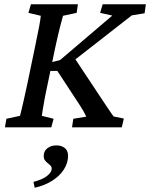

<svg xmlns="http://www.w3.org/2000/svg" viewBox="-20 -593 699 894"><path d="M315.4 0 321.3 -40 381.8 -49.8Q377 -60.5 370.6 -71.8Q364.3 -83 354.5 -98.6L247.1 -262.7H202.1L210.9 -300.8L259.8 -313.5L502.9 -520.5L446.3 -533.2L458 -573.2H659.2L653.3 -531.2L593.8 -521.5L318.4 -306.6L316.4 -338.9L457 -127Q470.7 -106.4 480.5 -91.8Q490.2 -77.1 497.1 -67.4Q503.9 -57.6 508.8 -50.8L556.6 -41L546.9 0ZM2.9 0 9.8 -40 73.2 -53.7Q76.2 -63.5 80.1 -81.1Q84 -98.6 90.8 -127.4Q97.7 -156.2 106.4 -198.2L142.6 -372.1Q156.2 -436.5 162.6 -471.2Q168.9 -505.9 169.9 -519.5L112.3 -533.2L124 -573.2H342.8L336.9 -533.2L273.4 -519.5Q269.5 -506.8 260.3 -470.7Q251 -434.6 237.3 -372.1L201.2 -198.2Q191.4 -153.3 186.5 -125Q181.6 -96.7 178.7 -80.1Q175.8 -63.5 174.8 -53.7L229.5 -40L218.8 0ZM141.6 281.2 135.7 253.9Q177.7 243.2 199.2 226.1Q220.7 209 220.7 192.4Q220.7 183.6 214.8 177.7Q209 171.9 202.1 166.5Q195.3 161.1 189.5 153.8Q183.6 146.5 183.6 132.8Q183.6 110.4 200.7 97.2Q217.8 84 242.2 84Q266.6 84 281.7 96.2Q296.9 108.4 296.9 132.8Q296.9 166 277.3 196.3Q257.8 226.6 223.1 248.5Q188.5 270.5 141.6 281.2Z"/></svg>

Font: Crimson Pro Medium
Style: Italic
Weight: 500
Italic angle: -12°
Designer: Jacques Le Bailly
Foundry: Baron von Fonthausen
Version: Version 1.003